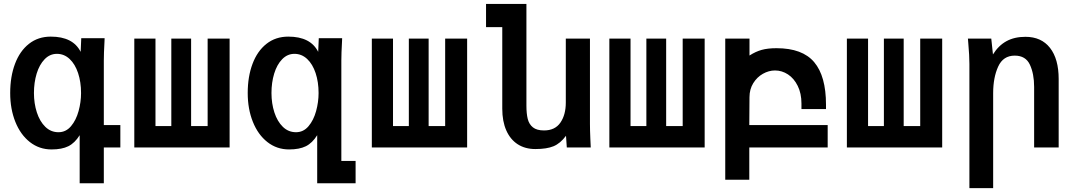

<svg xmlns="http://www.w3.org/2000/svg" viewBox="-20 -745 5440 970"><path d="M240.5 10Q178.5 10 131 -27.2Q83.5 -64.5 57.5 -129.5Q31.5 -194.5 31.5 -275Q31.5 -358 55.8 -422.5Q80 -487 126.2 -523.5Q172.5 -560 236.5 -560Q349 -560 387.5 -483L390.5 -552H508.5L508 -537.5Q504.5 -474.5 504.5 -439V-113H588V0H504.5V181H382.5V-62Q358 -22.5 325.2 -6.2Q292.5 10 240.5 10ZM389.5 -275Q389.5 -330.5 374.5 -375.8Q359.5 -421 331.8 -447Q304 -473 267.5 -473Q232 -473 205.5 -445.8Q179 -418.5 165.2 -373.2Q151.5 -328 151.5 -275Q151.5 -222.5 166.2 -177Q181 -131.5 209 -104.2Q237 -77 275.5 -77Q313 -77 338.8 -107.5Q364.5 -138 377 -183.8Q389.5 -229.5 389.5 -275Z M1140 0H658.5V-550H765.5V-108H845.5V-550H945.5V-108H1029V-550H1140Z M1440.5 10Q1378.5 10 1331 -27.2Q1283.5 -64.5 1257.5 -129.5Q1231.5 -194.5 1231.5 -275Q1231.5 -358 1255.8 -422.5Q1280 -487 1326.2 -523.5Q1372.5 -560 1436.5 -560Q1549 -560 1587.5 -483L1590.5 -552H1708.5L1708 -537.5Q1704.5 -474.5 1704.5 -439V68H1776.5V181H1582.5V-62Q1558 -22.5 1525.2 -6.2Q1492.5 10 1440.5 10ZM1589.5 -275Q1589.5 -330.5 1574.5 -375.8Q1559.5 -421 1531.8 -447Q1504 -473 1467.5 -473Q1432 -473 1405.5 -445.8Q1379 -418.5 1365.2 -373.2Q1351.5 -328 1351.5 -275Q1351.5 -222.5 1366.2 -177Q1381 -131.5 1409 -104.2Q1437 -77 1475.5 -77Q1513 -77 1538.8 -107.5Q1564.5 -138 1577 -183.8Q1589.5 -229.5 1589.5 -275Z M2340 0H1858.5V-550H1965.5V-108H2045.5V-550H2145.5V-108H2229V-550H2340Z M2517.5 -196V-608H2435.5V-725H2639.5V-211Q2639.5 -171 2646.2 -144Q2653 -117 2672.5 -101.5Q2692 -86 2728.5 -86Q2784 -86 2811.2 -125.5Q2838.5 -165 2838.5 -227V-550H2960.5V-119Q2960.5 -87.5 2962.5 -43.5Q2963.5 -28.5 2964.5 0H2843.5L2839.5 -59Q2811 -20.5 2776.5 -6.2Q2742 8 2684.5 8Q2633 8 2595.5 -16.2Q2558 -40.5 2537.8 -86.2Q2517.5 -132 2517.5 -196Z M3540 0H3058.5V-550H3165.5V-108H3245.5V-550H3345.5V-108H3429V-550H3540Z M3644 -550H3766.5V-464.5Q3797.5 -484.5 3828.2 -493Q3859 -501.5 3903 -501.5Q4034 -501.5 4093.5 -430.8Q4153 -360 4153 -216.5V-194H4029V-222Q4029 -273 4010.2 -311Q3991.5 -349 3961 -369Q3930.5 -389 3895.5 -389Q3864 -389 3834.2 -372.2Q3804.5 -355.5 3785.5 -324.8Q3766.5 -294 3766.5 -254L3765.5 -113H4161.5V0H3765.5V163H3644Z M4740 0H4258.5V-550H4365.5V-108H4445.5V-550H4545.5V-108H4629V-550H4740Z M4872 -525.5 4870 -550H4988L4996.5 -470Q5024.5 -515 5064.8 -537Q5105 -559 5160.5 -559Q5241 -559 5284.8 -503Q5328.5 -447 5328.5 -346V0H5204.5V-306Q5204.5 -372 5183.2 -418Q5162 -464 5106.5 -464Q5048 -464 5022.8 -408.5Q4997.5 -353 4997.5 -274V205.5H4877.5V-422Q4877.5 -464 4872 -525.5Z"/></svg>

Font: JuliaMono
Style: Bold
Weight: 700
Monospace: yes
Designer: cormullion
Foundry: corm
Version: Version 0.055; ttfautohint (v1.8.4)